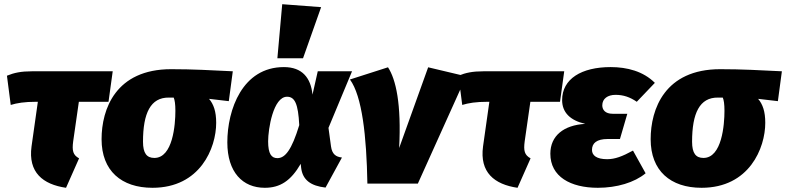

<svg xmlns="http://www.w3.org/2000/svg" viewBox="-20 -873 3738 913"><path d="M355 -389H496L516 -534H132C80 -534 47 -527 13 -513L31 -374C61 -383 95 -389 153 -389H160L130 -177C113 -53 184 4 294 20L356 -120C327 -136 322 -156 328 -201Z M705 20C932 20 1008 -169 1008 -289C1008 -343 996 -377 974 -403L1068 -392L1087 -534C984 -539 897 -544 794 -544C530 -544 463 -354 463 -211C463 -61 557 20 705 20ZM714 -122C678 -122 660 -144 660 -199C660 -335 696 -410 783 -409H806C811 -397 814 -378 814 -346C814 -280 802 -122 714 -122Z M1322 -853 1299 -596H1421L1507 -839ZM1330 -554C1133 -554 1061 -352 1061 -196C1061 -54 1134 20 1239 20C1312 20 1363 -13 1410 -94L1412 -75C1419 -17 1458 11 1528 19L1606 -124C1577 -127 1559 -140 1554 -177L1542 -265L1654 -534H1491L1466 -423C1458 -503 1417 -554 1330 -554ZM1345 -413C1382 -413 1398 -379 1403 -278C1367 -160 1336 -121 1299 -121C1271 -121 1255 -141 1255 -201C1255 -259 1279 -413 1345 -413Z M1825 -553 1644 -495C1702 -416 1723 -226 1727 0H1967L2197 -510L2016 -553L1878 -169C1889 -378 1863 -495 1825 -553Z M2502 -389H2643L2663 -534H2279C2227 -534 2194 -527 2160 -513L2178 -374C2208 -383 2242 -389 2300 -389H2307L2277 -177C2260 -53 2331 4 2441 20L2503 -120C2474 -136 2469 -156 2475 -201Z M2823 20C2913 20 2997 -5 3050 -49L2990 -157C2939 -129 2904 -116 2867 -116C2817 -116 2795 -134 2795 -160C2795 -192 2817 -212 2870 -212H2928L2963 -332H2893C2858 -332 2844 -351 2844 -372C2844 -404 2870 -422 2907 -422C2945 -422 2976 -411 3008 -389L3094 -479C3039 -534 2962 -554 2884 -554C2745 -554 2653 -498 2653 -397C2653 -338 2692 -300 2763 -284C2660 -278 2597 -227 2597 -142C2597 -33 2693 20 2823 20Z M3316 20C3543 20 3619 -169 3619 -289C3619 -343 3607 -377 3585 -403L3679 -392L3698 -534C3595 -539 3508 -544 3405 -544C3141 -544 3074 -354 3074 -211C3074 -61 3168 20 3316 20ZM3325 -122C3289 -122 3271 -144 3271 -199C3271 -335 3307 -410 3394 -409H3417C3422 -397 3425 -378 3425 -346C3425 -280 3413 -122 3325 -122Z"/></svg>

Font: Fira Sans Heavy
Style: Italic
Weight: 900
Italic angle: -8°
Designer: bBox Type GmbH & Carrois Corporate GbR & Edenspiekermann AG
Foundry: bBox Type GmbH & Carrois Corporate GbR & Edenspiekermann AG
Version: Version 4.301;PS 004.301;hotconv 1.0.88;makeotf.lib2.5.64775